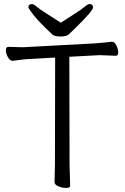

<svg xmlns="http://www.w3.org/2000/svg" viewBox="-20 -916 617 947"><path d="M249 -18 251 -107 252 -632 126 -625Q101 -624 77.5 -620.5Q54 -617 43 -616H42Q29 -616 19 -634Q9 -652 9 -668.5Q9 -685 22 -685L93 -683L447 -702Q470 -704 494 -706Q518 -708 530 -710H533Q545 -710 554 -692Q563 -674 563 -657.5Q563 -641 551 -641L471 -644L322 -636L323 -106L326 0Q326 11 306.5 11Q287 11 268 3Q249 -5 249 -18ZM280 -804Q315 -827 349 -848.5Q383 -870 398 -883Q413 -896 421 -896Q439 -896 439 -879.5Q439 -863 353 -779Q333 -760 321 -748Q309 -736 279.5 -736Q250 -736 239 -745Q169 -811 144.5 -843Q120 -875 120 -880Q120 -896 138 -896Q146 -896 161 -883Q176 -870 210.5 -848.5Q245 -827 280 -804Z"/></svg>

Font: LXGW WenKai Lite
Style: Regular
Weight: 400
Designer: LXGW / Fontworks Inc.
Foundry: LXGW / Fontworks Inc.
Version: Version 1.511; March 25, 2025